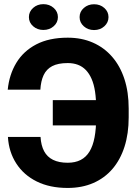

<svg xmlns="http://www.w3.org/2000/svg" viewBox="-20 -904 683 934"><path d="M541 -417V-293.9H236.8V-417ZM18.6 -237.8H177.2Q179.7 -196.3 194.6 -168.5Q209.5 -140.6 238 -126.5Q266.6 -112.3 309.1 -112.3Q346.2 -112.3 372.6 -126Q398.9 -139.6 415.5 -167Q432.1 -194.3 439.9 -235.6Q447.8 -276.9 447.8 -333V-377Q447.8 -422.4 442.4 -458.3Q437 -494.1 425.5 -520.3Q414.1 -546.4 397.5 -563.5Q380.9 -580.6 358.9 -588.9Q336.9 -597.2 309.6 -597.2Q262.2 -597.2 233.9 -582.3Q205.6 -567.4 192.1 -538.3Q178.7 -509.3 176.3 -467.8H17.6Q24.9 -541 59.3 -598.1Q93.8 -655.3 156.2 -688Q218.8 -720.7 309.6 -720.7Q377 -720.7 431.6 -696.8Q486.3 -672.9 525.4 -627.9Q564.5 -583 585.2 -519.5Q606 -456.1 606 -376V-333Q606 -253.9 585.7 -190.4Q565.4 -127 527.1 -82.3Q488.8 -37.6 433.8 -13.7Q378.9 10.3 309.1 10.3Q222.2 10.3 158.7 -21.2Q95.2 -52.7 59.1 -108.9Q22.9 -165 18.6 -237.8ZM120.6 -820.8Q120.6 -847.2 141.1 -865.5Q161.6 -883.8 190.9 -883.8Q220.7 -883.8 241.2 -865.5Q261.7 -847.2 261.7 -820.8Q261.7 -794.4 241.2 -776.4Q220.7 -758.3 190.9 -758.3Q161.6 -758.3 141.1 -776.4Q120.6 -794.4 120.6 -820.8ZM367.2 -820.8Q367.2 -847.2 387.7 -865.2Q408.2 -883.3 437.5 -883.3Q467.3 -883.3 487.5 -865.2Q507.8 -847.2 507.8 -820.8Q507.8 -794.4 487.5 -776.1Q467.3 -757.8 437.5 -757.8Q408.2 -757.8 387.7 -776.1Q367.2 -794.4 367.2 -820.8Z"/></svg>

Font: Roboto ExtraBold
Style: Regular
Weight: 800
Designer: Christian Robertson
Foundry: Google
Version: Version 3.009; 2024